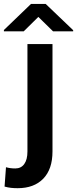

<svg xmlns="http://www.w3.org/2000/svg" viewBox="-65 -755 396 988"><path d="M76.2 -528.3H205.1V24.4Q205.1 115.7 157.5 164.6Q109.9 213.4 25.9 213.4Q7.8 213.4 -8.1 211.7Q-23.9 210 -41.5 205.1L-34.2 105.5Q-12.7 111.8 13.7 111.8Q43.5 111.8 59.8 89.1Q76.2 66.4 76.2 24.4ZM169.9 -734.9 311.5 -599.6V-593.8H208L132.3 -668L57.1 -593.8H-44.9V-600.6L94.7 -734.9Z"/></svg>

Font: Vazirmatn UI SemiBold
Style: Regular
Weight: 600
Designer: Saber Rastikerdar
Foundry: Saber Rastikerdar
Version: Version 33.003